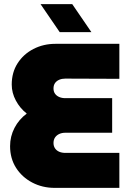

<svg xmlns="http://www.w3.org/2000/svg" viewBox="-20 -913 636 933"><path d="M246 0Q186 0 136.5 -26Q87 -52 58 -97.5Q29 -143 29 -203Q29 -250 50.5 -291.5Q72 -333 110 -361Q77 -387 57 -424.5Q37 -462 37 -502Q37 -561 65.5 -605.5Q94 -650 142.5 -675Q191 -700 249 -700H560V-530L297 -531Q281 -531 268 -525.5Q255 -520 247.5 -509.5Q240 -499 240 -483Q240 -468 247.5 -457.5Q255 -447 268 -441.5Q281 -436 297 -436H525V-268H298Q281 -268 268 -262Q255 -256 247.5 -245Q240 -234 240 -218Q240 -203 247.5 -192Q255 -181 268 -175.5Q281 -170 298 -170H560V0ZM270 -757 177 -893H331L424 -757Z"/></svg>

Font: MuseoModerno Thin Black
Style: Regular
Weight: 900
Version: Version 1.002